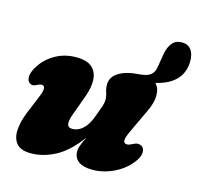

<svg xmlns="http://www.w3.org/2000/svg" viewBox="-102 -794 954 918"><g transform="rotate(15 375.0 -334.5)"><path d="M630 -156Q642.5 -147.5 642.8 -128.5Q643 -109.5 628 -87Q597.5 -41 543 -13Q488.5 15 431 15Q387 15 363 -2Q339 -19 339 -51Q339 -67.5 346.8 -86.5Q354.5 -105.5 365 -126.5Q307.5 -48.5 247.5 -16.8Q187.5 15 126.5 15Q77 15 55.8 -10Q34.5 -35 37 -77Q39.5 -119 60 -169L98 -261Q120 -315 93 -315Q83.5 -315 68 -307Q49 -296 34 -309Q24 -317.5 23.8 -335.5Q23.5 -353.5 37 -379Q63 -426.5 111 -455.8Q159 -485 219.5 -485Q273 -485 298 -462.2Q323 -439.5 324.8 -401Q326.5 -362.5 309 -315L271 -211Q261.5 -184 263.8 -166.5Q266 -149 289 -149Q316.5 -149 340.5 -171Q364.5 -193 379 -234Q392.5 -270 399.2 -289.2Q406 -308.5 406 -324Q406 -342 400 -359.2Q394 -376.5 394 -398Q394 -435 431.2 -458Q468.5 -481 535.5 -484.5Q569.5 -488 585.8 -500.5Q602 -513 606.5 -540L617.5 -606.5Q623.5 -643 642 -664.8Q660.5 -686.5 696 -684Q727.5 -681.5 741 -652.5Q754.5 -623.5 747.5 -581.5Q732.5 -492 615.5 -464Q635.5 -444 635.8 -408Q636 -372 615 -328L559 -209Q542 -172.5 543.5 -158.8Q545 -145 560.5 -145Q567 -145 573.2 -147.8Q579.5 -150.5 589 -155Q602.5 -162 612.8 -161.5Q623 -161 630 -156Z"/></g></svg>

Font: Fraunces 9pt SuperSoft Black
Style: Italic
Weight: 900
Italic angle: -16°
Version: Version 1.000;[0bf87f6ff]